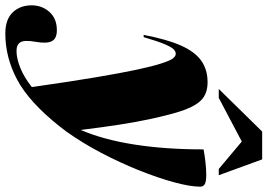

<svg xmlns="http://www.w3.org/2000/svg" viewBox="-256 -610 1004 721"><g transform="rotate(90 246.5 -250.0)"><path d="M26 -287H17.5Q34.5 -376 58.2 -428.5Q82 -481 115.5 -504Q149 -527 195 -527Q232.5 -527 256 -508.8Q279.5 -490.5 297.5 -444.5Q314 -402 334.2 -308.2Q354.5 -214.5 374.5 -50.5Q411 -135.5 429.2 -251.8Q447.5 -368 447.5 -512Q468.5 -516 495 -519Q521.5 -522 544.5 -522Q568 -522 577.8 -516.5Q587.5 -511 587.5 -499.5Q587.5 -462 571 -401.2Q554.5 -340.5 525.8 -268.8Q497 -197 459.8 -126.2Q422.5 -55.5 381 2.5V3.5L378.5 6Q369 18.5 360 30Q270 143 186.2 187.8Q102.5 232.5 12.5 232.5Q-40.5 232.5 -67 204.8Q-93.5 177 -93.5 133.5Q-93.5 95 -68.8 67Q-44 39 0 39Q31.5 39 41.2 58Q51 77 43.5 119Q36 161 45.2 175.8Q54.5 190.5 77.5 190.5Q105.5 190.5 140.8 176.5Q176 162.5 213.5 133Q193 -10.5 176.8 -107Q160.5 -203.5 147.8 -262.8Q135 -322 124.5 -354Q113.5 -388 105.2 -397.8Q97 -407.5 88.5 -407.5Q79.5 -407.5 71 -398.8Q62.5 -390 51.8 -364.2Q41 -338.5 26 -287ZM220.5 -569 380.5 -732H485L544.5 -569H521L418 -655.5L254 -569Z"/></g></svg>

Font: Newsreader Display ExtraBold
Style: Italic
Weight: 800
Italic angle: -17°
Designer: Hugues Gentile
Foundry: Production Type
Version: Version 1.001